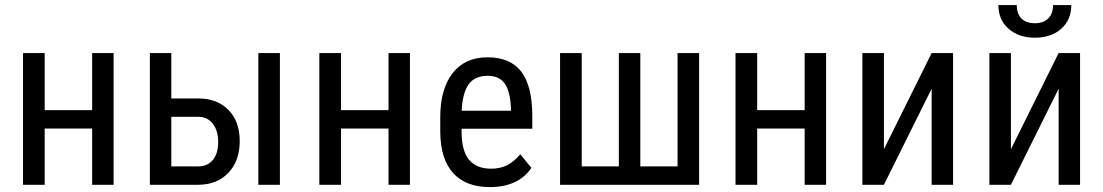

<svg xmlns="http://www.w3.org/2000/svg" viewBox="-20 -741 4425 770"><path d="M435.5 0H349.6V-225.6H159.2V0H72.3V-528.3H159.2V-299.3H349.6V-528.3H435.5Z M667 -272.5V-73.7H774.4Q812.5 -73.7 833.7 -99.6Q855 -125.5 855 -171.4Q855 -216.3 834 -244.1Q813 -272 776.4 -272.5ZM1102.5 0H1016.1V-528.3H1102.5ZM667 -346.2H775.9Q851.6 -345.7 896.5 -299.8Q941.4 -253.9 941.4 -174.8Q941.4 -95.7 896 -48.1Q850.6 -0.5 775.9 0H581.1V-528.3H667Z M1624 0H1538.1V-225.6H1347.7V0H1260.7V-528.3H1347.7V-299.3H1538.1V-528.3H1624Z M2029.3 -296.9V-306.2Q2025.9 -377 2003.4 -407.2Q1981 -437 1935.1 -437Q1884.3 -437 1859.4 -402.8Q1835 -368.7 1831.5 -296.9ZM2042.5 -9.8Q2001 9.3 1944.3 9.3Q1848.1 9.3 1797.4 -46.9Q1746.6 -103 1745.6 -210.9V-271Q1745.6 -383.3 1794.9 -447.3Q1844.7 -511.2 1935.1 -511.2Q2025.9 -511.2 2069.8 -454.6Q2113.8 -398.4 2114.7 -279.8V-226.6V-224.6H2112.8H1831.1V-214.8Q1831.1 -135.7 1861.3 -100.1Q1891.6 -64.5 1949.2 -64.5Q1985.8 -64.5 2013.2 -78.1Q2040.5 -91.8 2064.9 -120.6L2065.9 -122.6L2067.4 -121.1L2110.4 -68.8L2111.3 -67.9L2110.4 -66.4Q2083.5 -28.3 2042.5 -9.8Z M2313 -528.3V-73.7H2461.9V-528.3H2547.9V-73.7H2697.3V-528.3H2783.7V0H2226.1V-528.3Z M3293 0H3207V-225.6H3016.6V0H2929.7V-528.3H3016.6V-299.3H3207V-528.3H3293Z M3716.3 -528.3H3802.2V0H3716.3V-385.3L3524.9 0H3438.5V-528.3H3524.9V-142.6Z M4225.6 -528.3H4311.5V0H4225.6V-385.3L4034.2 0H3947.8V-528.3H4034.2V-142.6ZM4276.4 -720.7Q4276.4 -661.6 4236.1 -625.7Q4195.8 -589.8 4130.4 -589.8Q4064.9 -589.8 4024.4 -626Q3983.9 -662.1 3983.9 -720.7H4057.6Q4057.6 -686.5 4076.2 -667.2Q4094.7 -647.9 4130.4 -647.9Q4164.6 -647.9 4183.8 -667Q4203.1 -686 4203.1 -720.7Z"/></svg>

Font: MAUL Condensed
Style: Condensed Regular
Weight: 400
Designer: MAUL
Version: Version 1.0; 2020; ttfautohint (v1.8.3)